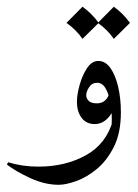

<svg xmlns="http://www.w3.org/2000/svg" viewBox="-45 -375 400 557"><path d="M305.7 -49.3Q305.7 10.7 285.4 51Q265.1 91.3 235.4 115.7Q205.6 140.1 175.5 150.6Q145.5 161.1 125.5 161.1Q85 161.1 42.7 141.6Q0.5 122.1 -24.9 102.5L-21.5 95.7Q20 108.4 66.4 108.4Q144.5 108.4 204.1 75.4Q263.7 42.5 282.7 -26.4ZM273.4 24.9Q279.3 1.5 279.3 -29.8Q279.3 -54.7 274.9 -78.9Q270.5 -103 261.2 -118.9Q252 -134.8 236.8 -134.8Q221.7 -134.8 213.4 -121.8Q205.1 -108.9 205.1 -98.6Q205.1 -89.8 212.2 -82.5Q219.2 -75.2 236.3 -75.2Q251 -75.2 260.5 -84.2Q270 -93.3 272 -106.9L286.1 -65.4Q280.3 -43.5 264.9 -29.3Q249.5 -15.1 229.5 -15.1Q205.6 -15.1 191.9 -33Q178.2 -50.8 178.2 -80.1Q178.2 -100.1 185.8 -127.9Q193.4 -155.8 207.3 -177Q221.2 -198.2 240.2 -198.2Q260.7 -198.2 275.4 -177.5Q290 -156.7 297.9 -122.8Q305.7 -88.9 305.7 -49.3Q300.3 -24.9 292 -7.1Q283.7 10.7 273.4 24.9ZM194.3 -355.5Q222.2 -335.4 241.2 -308.6L194.3 -262.2Q176.8 -288.1 147.9 -308.6ZM285.2 -355.5Q313 -335.4 332 -308.6L285.2 -262.2Q267.6 -288.1 238.8 -308.6Z"/></svg>

Font: Lateef Light
Style: Regular
Weight: 300
Designer: SIL International
Foundry: SIL International
Version: Version 4.200